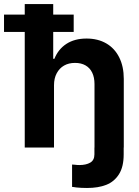

<svg xmlns="http://www.w3.org/2000/svg" viewBox="-65 -727 685 946"><path d="M544.4 0V33.6Q544.4 95.1 521.1 131.7Q497.8 168.4 458.3 183.8Q418.9 199.2 363.9 199.2Q334.9 199.2 310.8 196.6Q305.2 195.6 299.9 194.9Q294.6 194.2 290.1 193.8V83.7L303.3 84.6Q315.3 86.2 325.8 86.2Q359.2 86.2 379.7 74.2Q400.2 62.2 400.2 33.6V0ZM201.1 0H56.9V-707H197.2V-437.3H203Q222 -484.7 262.3 -510.9Q302.6 -537.1 361.4 -537.1Q417.1 -537.1 458.5 -513.2Q499.8 -489.3 522.3 -444.4Q544.9 -399.5 544.9 -338V0H400.6V-312.8Q400.6 -345.5 389.3 -369Q378 -392.4 356.4 -404.8Q334.9 -417.1 304.5 -417.1Q273.9 -417.1 250.9 -404.1Q227.9 -391.1 214.5 -366.1Q201.1 -341.2 201.1 -307.3ZM-45.2 -655.2H298.1V-569.8H-45.2Z"/></svg>

Font: Pretendard Std Variable
Style: Regular
Weight: 400
Designer: Base glyphs from Inter by Rasmus Andersson; Hangeul glyphs from Noto Sans CJK(Source Han Sans) by Jang Soo-young and Kan
Foundry: Kil Hyung-jin
Version: Version 1.309;Glyphs 3.2 (3225)